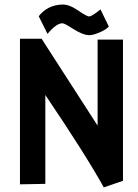

<svg xmlns="http://www.w3.org/2000/svg" viewBox="-20 -815 609 850"><path d="M180.7 -394.5V-1L68.4 1V-643.6H164.1L412.1 -258.8V-639.6H524.4V-14.6L439.5 14.6Q361.3 -127 180.7 -394.5ZM299.8 -689.5Q263.7 -712.9 255.9 -711.9Q229.5 -711.9 190.4 -665L151.4 -743.2Q190.4 -793 255.9 -794.9Q286.1 -795.9 325.2 -769Q364.3 -742.2 374 -742.2Q386.7 -742.2 424.8 -773.4L461.9 -697.3Q446.3 -681.6 418.5 -670.4Q390.6 -659.2 376 -659.2Q346.7 -659.2 299.8 -689.5Z"/></svg>

Font: Puritan
Style: Bold
Weight: 700
Version: 2.1